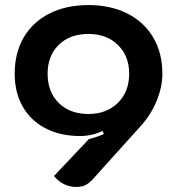

<svg xmlns="http://www.w3.org/2000/svg" viewBox="-20 -729 699 758"><path d="M621 -438Q621 -386 598.5 -331Q576 -276 536 -232L346 -21Q330 -4 316 2.5Q302 9 281 9Q229 9 193 -34L331 -180Q364 -188 390 -200L385 -212Q343 -192 296 -192Q218 -192 159.5 -222.5Q101 -253 69.5 -308.5Q38 -364 38 -438Q38 -520 73.5 -581Q109 -642 175 -675.5Q241 -709 329 -709Q417 -709 483 -675.5Q549 -642 585 -581Q621 -520 621 -438ZM168 -438Q168 -366 212 -322.5Q256 -279 329 -279Q401 -279 445.5 -323Q490 -367 490 -438Q490 -508 445.5 -551.5Q401 -595 329 -595Q256 -595 212 -552Q168 -509 168 -438Z"/></svg>

Font: K2D
Style: Bold
Weight: 700
Designer: Katatrad Aksorn Co.,Ltd.
Foundry: Cadson Demak Co.,Ltd.
Version: Version 1.000; ttfautohint (v1.6)